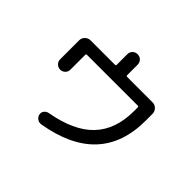

<svg xmlns="http://www.w3.org/2000/svg" viewBox="-175 -1060 1350 1350"><g transform="rotate(45 500.0 -385.5)"><path d="M139.6 -388.7V-578.1Q139.6 -601.6 156.7 -618.2Q173.8 -634.8 197.3 -634.8H439.5Q448.2 -634.8 448.2 -643.6V-748Q448.2 -770.5 462.9 -785.2Q477.5 -799.8 500 -799.8Q522.5 -799.8 537.1 -784.7Q551.8 -769.5 551.8 -748V-643.6Q551.8 -634.8 560.5 -634.8H813.5Q836.9 -634.8 853.5 -617.7Q870.1 -600.6 870.1 -578.1V-509.8Q870.1 -55.7 368.2 28.3Q348.6 31.2 332 19.5Q315.4 7.8 311 -11.2Q306.6 -30.3 318.4 -45.9Q330.1 -61.5 348.6 -65.4Q561.5 -102.5 663.1 -209.5Q764.6 -316.4 764.6 -500V-536.1Q764.6 -544.9 755.9 -544.9H251Q242.2 -544.9 242.2 -536.1V-388.7Q242.2 -367.2 227.1 -352.5Q211.9 -337.9 190.9 -337.9Q169.9 -337.9 154.8 -353Q139.6 -368.2 139.6 -388.7Z"/></g></svg>

Font: Rounded Mgen+ 2p medium
Style: Regular
Weight: 500
Designer: [Source Han Sans]
Ryoko NISHIZUKA  (kana & ideographs); Paul D. Hunt (Latin, Greek & Cyrillic); Wenlong ZHANG  (bopomofo
Version: Version 1.059.20150602